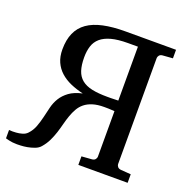

<svg xmlns="http://www.w3.org/2000/svg" viewBox="-122 -787 891 910"><g transform="rotate(20 323.0 -331.5)"><path d="M365.2 0V-43L418 -46.9Q429.2 -48.3 434.1 -55.2Q439 -62 439 -67.9V-297.9Q431.6 -298.3 423.3 -298.8Q416.5 -299.3 407 -299.6Q397.5 -299.8 387.2 -299.8Q353 -299.8 329.1 -292.2Q305.2 -284.7 289.1 -271.5Q272.9 -258.3 262.7 -240.2Q252.4 -222.2 245.1 -201.4Q237.8 -180.7 231.9 -157.7Q226.1 -134.8 218.8 -111.8Q211.4 -88.9 200.7 -66.7Q189.9 -44.4 172.9 -24.9Q162.6 -12.7 144.8 -6.1Q127 0.5 109.1 3.7Q91.3 6.8 76.7 7.3Q62 7.8 58.1 7.8Q46.4 7.8 35.9 6.6Q25.4 5.4 17.1 3.4Q7.8 1.5 0 -1V-43Q18.6 -41.5 35.6 -43Q50.3 -43.9 65.7 -48.3Q81.1 -52.7 90.8 -63Q108.9 -82 117.9 -106.4Q127 -130.9 133.1 -156.7Q139.2 -182.6 145.5 -208.7Q151.9 -234.9 165.8 -257.6Q179.7 -280.3 203.9 -298.1Q228 -315.9 269 -325.2Q233.9 -333.5 204.3 -346.4Q174.8 -359.4 153.1 -378.9Q131.3 -398.4 119.1 -425.5Q106.9 -452.6 106.9 -488.8Q106.9 -537.1 122.3 -571.8Q137.7 -606.4 168.9 -628.4Q200.2 -650.4 247.6 -660.6Q294.9 -670.9 358.9 -670.9H613.8V-627.9L562 -624Q550.8 -622.6 545.9 -615.7Q541 -608.9 541 -603V-67.9Q541 -62 545.9 -55.2Q550.8 -48.3 562 -46.9L613.8 -43V0ZM439 -623H389.2Q338.9 -623 305.7 -614Q272.5 -605 252.7 -587.9Q232.9 -570.8 224.9 -545.9Q216.8 -521 216.8 -488.8Q216.8 -449.2 225.6 -422.6Q234.4 -396 254.2 -379.9Q273.9 -363.8 305.9 -356.9Q337.9 -350.1 383.8 -350.1H401.4Q411.1 -350.1 419.4 -350.6Q429.2 -350.6 439 -351.1Z"/></g></svg>

Font: Charis SIL
Style: Regular
Weight: 400
Foundry: SIL International
Version: Version 4.112